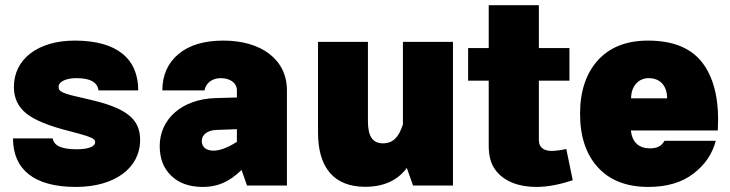

<svg xmlns="http://www.w3.org/2000/svg" viewBox="-20 -717 2823 742"><path d="M269 -560.1C127.4 -560.1 33.7 -489.3 33.7 -380.9C33.7 -337.9 49.8 -303.7 82.5 -277.8C115.2 -252 170.9 -229.5 249.5 -210C278.3 -202.6 299.8 -196.3 314 -191.9C341.8 -182.6 347.7 -177.2 347.7 -167C347.7 -150.9 320.8 -140.1 277.3 -140.1C215.3 -140.1 189 -154.3 183.6 -182.1H30.3C30.3 -63.5 109.9 5.4 273.4 5.4C422.9 5.4 521.5 -67.4 521.5 -175.8C521.5 -259.3 467.3 -301.3 312.5 -335.4C220.2 -356 206.5 -361.8 206.5 -381.8C206.5 -401.4 234.9 -415 275.9 -415C330.1 -415 356.4 -398.4 360.8 -367.7H514.2C514.2 -488.8 433.6 -560.1 269 -560.1Z M1088.9 -367.7C1088.9 -488.3 988.3 -560.1 843.3 -560.1C768.6 -560.1 710.4 -542.5 669.4 -507.8C627.9 -472.7 607.4 -425.8 607.4 -367.7H770.5C774.9 -395 799.3 -415 832.5 -415C865.7 -415 895.5 -399.4 895.5 -367.7V-340.3L812.5 -337.9C684.6 -334 597.2 -258.3 597.2 -152.3C597.2 -104 612.3 -65.9 642.1 -37.6C671.9 -8.8 712.4 5.4 763.7 5.4C819.8 5.4 864.3 -12.7 913.6 -60.1L934.6 0H1088.9ZM759.8 -172.4C759.8 -196.3 781.7 -213.4 815.4 -214.8L895.5 -217.8V-168.9C859.9 -146 829.6 -134.8 804.7 -134.8C776.9 -134.8 759.8 -148.9 759.8 -172.4Z M1209 -204.6C1209 -67.4 1272 4.9 1391.6 4.9C1462.4 4.9 1516.1 -19.5 1552.2 -67.9L1576.2 0H1730.5V-555.2H1537.1V-236.3C1521.5 -187.5 1499 -163.1 1460.4 -163.1C1419.9 -163.1 1401.9 -189.9 1401.9 -249V-555.2H1209Z M2168.5 -141.1C2150.9 -137.2 2128.4 -133.8 2112.3 -133.8C2082.5 -133.8 2062.5 -146.5 2062.5 -175.3V-405.3H2180.7V-531.2H2062.5V-696.8H1868.7V-531.2H1789.1V-405.3H1868.7V-152.8C1868.7 -114.7 1877 -84 1894 -61C1927.7 -14.6 1986.8 5.4 2052.7 5.4C2101.1 5.4 2150.9 -6.3 2193.4 -20.5Z M2753.9 -212.9C2760.3 -322.3 2742.2 -407.7 2698.7 -468.8C2655.3 -529.8 2583.5 -560.1 2484.4 -560.1C2400.9 -560.1 2336.4 -534.7 2290.5 -483.9C2244.6 -433.1 2221.7 -364.3 2221.7 -277.3C2221.7 -189.9 2244.6 -120.6 2290.5 -70.3C2336.4 -20 2401.4 5.4 2485.8 5.4C2557.1 5.4 2615.2 -11.7 2659.7 -45.9C2704.1 -79.6 2732.9 -122.1 2746.1 -172.9H2547.9C2537.6 -152.8 2518.1 -143.6 2493.2 -143.6C2448.7 -143.6 2423.3 -166.5 2418 -212.9ZM2418.9 -336.9C2418.9 -383.8 2447.3 -415 2486.8 -415C2531.2 -415 2558.1 -385.7 2558.1 -336.9Z"/></svg>

Font: Estedad Black
Style: Regular
Weight: 900
Designer: Amin Abedi
Version: Version 7.3